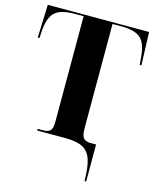

<svg xmlns="http://www.w3.org/2000/svg" viewBox="-133 -804 894 1104"><g transform="rotate(15 313.5 -252.0)"><path d="M478 210Q478 129 463 83.5Q448 38 411.5 19Q375 0 310 0H140V-10H173Q200 -10 214 -22Q228 -34 228 -76V-704H175Q93 -704 58.5 -673Q24 -642 18 -563L15 -517H5L12 -714H615L622 -517H612L608 -563Q602 -642 568 -673Q534 -704 452 -704H400V-79Q400 -39 413.5 -24.5Q427 -10 454 -10H488V210Z"/></g></svg>

Font: Noto Serif Display SemiCondensed ExtraBold
Style: Regular
Weight: 800
Width: 4
Designer: Monotype Design Team
Foundry: Monotype Imaging Inc.
Version: Version 2.009